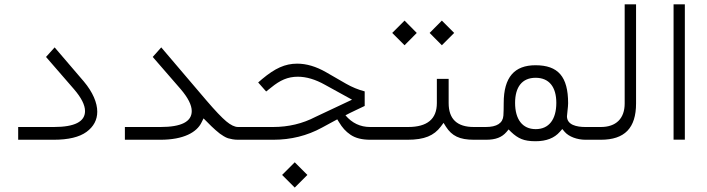

<svg xmlns="http://www.w3.org/2000/svg" viewBox="-20 -642 3250 882"><path d="M226.6 0C294.4 0 344.7 -12.2 377.4 -36.1C410.2 -60.1 426.8 -91.3 426.8 -128.9C426.8 -169.9 406.2 -218.8 365.2 -267.6L231 -424.3L191.4 -380.4L319.8 -232.4C353.5 -193.4 370.6 -159.7 370.6 -131.8C370.6 -83 322.8 -58.6 227.1 -58.6H63.5V0Z M1079.6 0C1087.9 0 1092.3 -12.2 1092.3 -27.3V-32.7C1092.3 -44.9 1088.4 -58.6 1080.1 -58.6H1073.7C1058.1 -58.6 1040 -67.4 1019.5 -84.5C999 -101.6 968.3 -133.8 927.7 -181.2L720.7 -424.3L681.6 -380.4L810.1 -232.4C843.8 -192.9 860.8 -159.2 860.8 -131.8C860.8 -83 813 -58.6 717.3 -58.6H553.7V0H716.8C824.2 0 884.3 -34.7 905.8 -79.6L915 -98.1L929.7 -83.5C939.9 -73.2 946.8 -65.9 951.2 -62C958 -55.2 982.4 -33.2 989.7 -28.3C998.5 -22 1015.6 -10.3 1027.8 -6.8C1039.6 -3.4 1055.7 0 1072.8 0Z M1334 219.7 1392.1 161.6 1334 103.5 1275.9 161.6ZM1738.8 0C1748 0 1751.5 -13.7 1751.5 -27.3V-32.7C1751.5 -49.8 1747.1 -58.6 1738.8 -58.6H1680.2C1634.8 -58.6 1597.2 -76.7 1566.9 -112.3C1578.1 -118.2 1594.2 -126.5 1616.2 -136.7C1638.2 -147 1650.9 -153.3 1655.3 -155.3V-222.2C1625.5 -230 1597.2 -241.7 1569.8 -257.3L1477.5 -310.5C1432.1 -336.4 1388.2 -349.6 1345.2 -349.6C1289.1 -349.6 1243.2 -328.1 1184.1 -278.8L1166 -263.2L1202.6 -221.7L1226.6 -240.7C1266.1 -272.9 1301.3 -289.6 1348.1 -289.6C1387.2 -289.6 1428.7 -277.3 1473.1 -252.4L1597.2 -184.1L1429.2 -105C1370.1 -74.2 1305.2 -58.6 1234.4 -58.6H1075.7C1067.4 -58.6 1063.5 -49.8 1063.5 -32.7V-27.3C1063.5 -9.3 1067.9 0 1076.2 0H1235.4C1316.4 0 1391.1 -18.6 1459 -55.7L1529.3 -93.8L1536.6 -82C1552.7 -55.2 1567.4 -38.6 1590.3 -22.9C1613.3 -7.3 1643.1 0 1681.6 0Z M2009.8 -434.1 2066.4 -490.7 2009.8 -547.4 1953.6 -490.7ZM1838.4 -434.1 1894.5 -490.7 1838.4 -547.4 1781.7 -490.7ZM2166.5 0C2174.8 0 2179.2 -12.2 2179.2 -27.3V-32.7C2179.2 -49.8 2175.3 -58.6 2167 -58.6H2156.7C2079.6 -58.6 2041 -95.2 2041 -168.5V-279.8H1986.8V-168.5C1986.8 -95.2 1942.9 -58.6 1854.5 -58.6H1734.4C1726.1 -58.6 1722.2 -49.8 1722.2 -32.7V-27.3C1722.2 -9.3 1726.6 0 1734.9 0H1852.1C1930.2 0 1973.6 -19 2004.9 -60.5L2017.6 -77.6L2028.8 -59.6C2055.7 -18.1 2090.3 0 2157.2 0Z M2685.1 0C2693.4 0 2697.8 -12.2 2697.8 -27.3V-32.7C2697.8 -49.8 2693.4 -58.6 2685.1 -58.6H2668.9C2629.4 -58.6 2584.5 -67.9 2584.5 -107.9C2584.5 -116.7 2589.8 -150.4 2589.8 -167.5C2589.8 -290.5 2543.5 -342.3 2439.9 -342.3C2343.8 -342.3 2293.9 -288.1 2293.9 -168.5C2293.9 -145.5 2293.5 -126.5 2292.5 -111.3C2290 -76.2 2262.7 -58.6 2211.4 -58.6H2162.6C2154.3 -58.6 2150.4 -49.8 2150.4 -32.7V-27.3C2150.4 -9.3 2154.8 0 2163.1 0H2212.4C2257.3 0 2285.2 -11.2 2306.2 -35.2L2316.4 -47.4L2327.6 -36.1C2343.3 -21 2359.4 -9.8 2375.5 -3.4C2391.6 3.4 2413.1 6.8 2439.9 6.8C2489.7 6.8 2526.9 -7.8 2551.8 -36.6L2563 -49.3L2574.2 -36.1C2593.3 -14.2 2630.9 0 2669.9 0ZM2535.6 -169.4C2535.6 -93.8 2502 -48.8 2440.9 -48.8C2379.9 -48.8 2346.2 -93.8 2346.2 -169.4C2346.2 -242.2 2378.4 -284.7 2440.4 -284.7C2502.9 -284.7 2535.6 -242.2 2535.6 -169.4Z M2680.7 -58.6C2672.4 -58.6 2668.5 -49.8 2668.5 -32.7V-27.3C2668.5 -9.3 2672.9 0 2681.2 0H2739.7C2849.6 0 2901.9 -53.7 2901.9 -167V-622.1H2849.6V-166.5C2849.6 -97.7 2810.1 -58.6 2740.2 -58.6Z M3074.2 -0.5H3126V-622.1H3074.2Z"/></svg>

Font: Shabnam Thin
Style: Regular
Weight: 100
Foundry: DejaVu fonts team - Redesigned by Saber Rastikerdar - Based on Vazir font
Version: Version 5.0.1